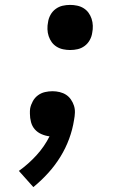

<svg xmlns="http://www.w3.org/2000/svg" viewBox="-20 -548 540 783"><path d="M116 215 57 149Q96 121 128.5 85.5Q161 50 182 8Q165 6 149 -1Q133 -8 122 -20.5Q111 -33 106.5 -50Q102 -67 102 -84Q102 -90 102 -95.5Q102 -101 103 -106Q106 -121 114 -135.5Q122 -150 135 -159.5Q148 -169 163.5 -172.5Q179 -176 194 -176Q209 -176 223.5 -172.5Q238 -169 249.5 -161.5Q261 -154 269 -142.5Q277 -131 281.5 -117.5Q286 -104 285.5 -89Q285 -74 282 -59Q276 -20 262 18Q248 56 226.5 91Q205 126 177 157Q149 188 116 215ZM266 -344Q252 -344 237.5 -347Q223 -350 211 -357.5Q199 -365 191 -376Q183 -387 178.5 -400.5Q174 -414 173.5 -429Q173 -444 176 -458Q178 -473 186 -487.5Q194 -502 207 -511.5Q220 -521 235 -524.5Q250 -528 266 -528Q280 -528 294.5 -525Q309 -522 321 -514.5Q333 -507 341 -496Q349 -485 353.5 -471.5Q358 -458 358.5 -443Q359 -428 356 -414Q354 -399 346 -384.5Q338 -370 325 -360.5Q312 -351 297 -347.5Q282 -344 266 -344Z"/></svg>

Font: Iosevka Semibold Oblique
Style: Regular
Weight: 600
Italic angle: -9°
Monospace: yes
Designer: Belleve Invis
Foundry: Belleve Invis
Version: Version 32.5.0; ttfautohint (v1.8.4)